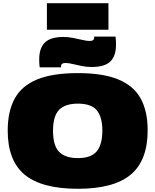

<svg xmlns="http://www.w3.org/2000/svg" viewBox="-20 -1165 966 1195"><path d="M465 10Q240 10 134 -77.5Q28 -165 28 -352Q28 -472 71.5 -551.5Q115 -631 211 -670.5Q307 -710 465 -710Q621 -710 716.5 -670.5Q812 -631 855.5 -552Q899 -473 899 -354Q899 -166 793.5 -78Q688 10 465 10ZM465 -181Q547 -181 582 -223Q617 -265 617 -352Q617 -437 582.5 -478.5Q548 -520 465 -520Q385 -520 347.5 -481Q310 -442 310 -351Q310 -258 348.5 -219.5Q387 -181 465 -181ZM227 -746Q225 -759 224.5 -771.5Q224 -784 224 -796Q224 -865 259 -900Q294 -935 375 -935Q404 -935 435 -929Q466 -923 493 -916.5Q520 -910 538 -910Q566 -910 566 -931Q566 -935 566 -937H699Q701 -924 701.5 -911.5Q702 -899 702 -887Q702 -816 666.5 -782Q631 -748 550 -748Q520 -748 489.5 -754Q459 -760 433 -766.5Q407 -773 388 -773Q360 -773 360 -753Q360 -751 360 -749Q360 -747 360 -746ZM272 -980V-1145H655V-980Z"/></svg>

Font: Georama Expanded Black
Style: Regular
Weight: 900
Width: 7
Designer: Jean-Baptiste Levee
Foundry: Production Type
Version: Version 1.000